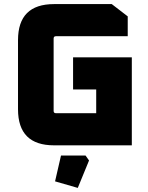

<svg xmlns="http://www.w3.org/2000/svg" viewBox="-20 -710 722 938"><path d="M68 -176V-514Q68 -690 244 -690H526L604 -630V-533H253Q242 -533 242 -522V-168Q242 -157 253 -157H450V-273H337V-430H624V0H244Q68 0 68 -176ZM249 176 278 50H398L415 74L360 208Z"/></svg>

Font: Oxanium ExtraLight ExtraBold
Style: Regular
Weight: 800
Version: Version 2.000